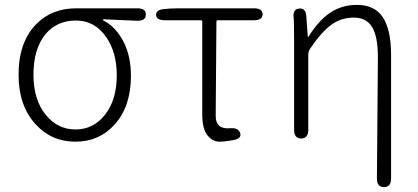

<svg xmlns="http://www.w3.org/2000/svg" viewBox="-20 -567 1712 786"><path d="M126 -58Q56 -134 56 -261Q56 -394 128 -468Q192 -533 292 -533H542Q578 -533 577 -507Q577 -481 541 -482L406 -488Q401 -488 401 -486Q401 -484 409 -480Q456 -454 486 -395.5Q516 -337 516 -256Q516 -131 449 -57Q386 13 288.5 13Q191 13 126 -58ZM458 -259Q458 -352 415 -415Q368 -483 291 -483Q214 -483 167 -428Q117 -368 117 -261Q117 -160 166 -98.5Q215 -37 289 -37Q363 -37 410.5 -98Q458 -159 458 -259Z M919 9Q899 13 879 13Q850 13 829 -13.5Q808 -40 808 -98V-479Q808 -484 803 -484H656Q620 -484 619 -506Q619 -528 654 -530L675 -532Q694 -533 713 -533H1019Q1055 -533 1055 -509Q1055 -484 1019 -484H871Q866 -484 866 -479L863 -92Q863 -37 922 -42Q955 -45 963 -23Q971 0 934 7Z M1552 199Q1523 199 1523 163L1527 -333Q1527 -417 1503.5 -456Q1480 -495 1428 -495Q1376 -495 1335.5 -465Q1295 -435 1249 -367Q1242 -356 1242 -343V-36Q1242 0 1213 0Q1184 0 1184 -36V-395Q1184 -479 1182 -494Q1178 -530 1205 -532Q1232 -535 1234 -499L1240 -418Q1240 -413 1243 -417Q1285 -484 1332.5 -515.5Q1380 -547 1441 -547Q1514 -547 1547.5 -496Q1581 -445 1581 -341V163Q1581 199 1552 199Z"/></svg>

Font: Resource Han Rounded CN Light
Style: Regular
Weight: 300
Designer: Cyano Hao (round all glyphs); Ryoko NISHIZUKA 西塚涼子 (kana, bopomofo & ideographs); Paul D. Hunt (Latin, Greek & Cyrillic)
Foundry: Cyano Hao
Version: 0.990